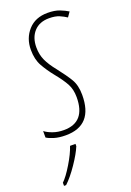

<svg xmlns="http://www.w3.org/2000/svg" viewBox="-162 -589 588 864"><g transform="rotate(-20 132.0 -157.5)"><path d="M74 10Q205 10 205 -136Q205 -182 187 -212Q169 -242 136 -284Q110 -316 97 -344Q84 -372 84 -407Q84 -454 110 -482.5Q136 -511 182 -511Q212 -511 231.5 -502.5Q251 -494 264 -485L280 -508Q264 -518 241 -527Q218 -536 184 -536Q125 -536 91 -498Q57 -460 57 -405Q57 -359 75 -327Q93 -295 118 -264Q149 -226 163.5 -199Q178 -172 178 -135Q178 -15 74 -15Q45 -15 21.5 -23.5Q-2 -32 -16 -43V-12Q-4 -4 19 3Q42 10 74 10ZM-12 221H-2Q26 195 57 149.5Q88 104 101 72V61H75Q64 95 36.5 140.5Q9 186 -12 206Z"/></g></svg>

Font: Noto Sans Display Condensed Thin
Style: Italic
Weight: 250
Width: 3
Italic angle: -12°
Designer: Monotype Design Team
Foundry: Monotype Imaging Inc.
Version: Version 1.900